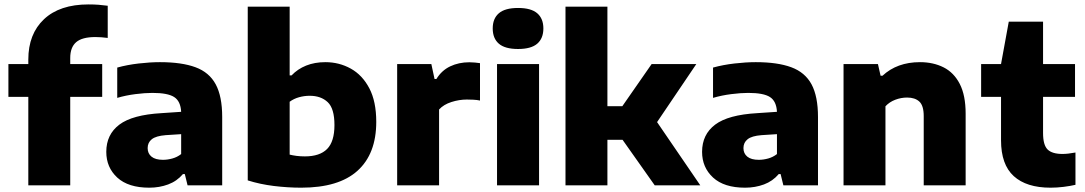

<svg xmlns="http://www.w3.org/2000/svg" viewBox="-20 -838 4905 868"><path d="M108 0V-400H18V-548.5H108V-568.5Q108 -684.5 179 -751.2Q250 -818 380 -818Q405 -818 425 -816.5Q445 -815 467 -812V-666.5Q436.5 -670.5 411 -670.5Q351 -670.5 324.2 -647.2Q297.5 -624 297.5 -576V-548.5H442V-400H297.5V0Z M655 10.5Q560 10.5 510.2 -35.2Q460.5 -81 460.5 -151.5Q460.5 -230 519.5 -274.5Q578.5 -319 710 -326.5L799 -332.5Q796.5 -380.5 767.5 -399.2Q738.5 -418 669 -418Q635.5 -418 592.2 -412.5Q549 -407 510 -395.5V-532.5Q555 -545 607 -551Q659 -557 703 -557Q801.5 -557 863.8 -534Q926 -511 955.2 -456.8Q984.5 -402.5 984.5 -309V0H828L815.5 -51H807Q780 -19 740.2 -4.2Q700.5 10.5 655 10.5ZM647.5 -168.5Q647.5 -144 665 -129.8Q682.5 -115.5 717 -115.5Q737.5 -115.5 759.2 -121.5Q781 -127.5 799 -141.5V-231.5L729 -227Q685 -223.5 666.2 -208.5Q647.5 -193.5 647.5 -168.5Z M1341.5 10.5Q1281.5 10.5 1218.2 2.8Q1155 -5 1100 -22.5V-808H1289.5V-497H1298Q1325.5 -526 1364 -541.5Q1402.5 -557 1451 -557Q1513 -557 1565.5 -528Q1618 -499 1649.5 -439.2Q1681 -379.5 1681 -287Q1681 -142.5 1596.2 -66Q1511.5 10.5 1341.5 10.5ZM1358.5 -131Q1425.5 -131 1458.8 -164.5Q1492 -198 1492 -272.5Q1492 -347.5 1461.5 -376.2Q1431 -405 1380 -405Q1356 -405 1332.2 -398.5Q1308.5 -392 1289.5 -378V-139Q1303.5 -135.5 1321 -133.2Q1338.5 -131 1358.5 -131Z M1775.5 0V-548.5H1930L1944.5 -481H1953Q1976.5 -519.5 2015.2 -538Q2054 -556.5 2102 -556.5Q2115 -556.5 2127.5 -555.2Q2140 -554 2150 -552.5V-383.5Q2136 -386.5 2120 -387.2Q2104 -388 2090.5 -388Q2056 -388 2020.8 -376.8Q1985.5 -365.5 1965 -343V0Z M2227 0V-548.5H2417V0ZM2322 -616.5Q2263 -616.5 2235.2 -640.5Q2207.5 -664.5 2207.5 -709.5Q2207.5 -754 2235.2 -778Q2263 -802 2322 -802Q2381 -802 2408.8 -778Q2436.5 -754 2436.5 -709.5Q2436.5 -664.5 2408.8 -640.5Q2381 -616.5 2322 -616.5Z M2536.5 0V-808H2726V-358H2793.5L2926 -548.5H3128L2950.5 -286L3146 0H2940L2794.5 -206H2726V0Z M3348.5 10.5Q3253.5 10.5 3203.8 -35.2Q3154 -81 3154 -151.5Q3154 -230 3213 -274.5Q3272 -319 3403.5 -326.5L3492.5 -332.5Q3490 -380.5 3461 -399.2Q3432 -418 3362.5 -418Q3329 -418 3285.8 -412.5Q3242.5 -407 3203.5 -395.5V-532.5Q3248.5 -545 3300.5 -551Q3352.5 -557 3396.5 -557Q3495 -557 3557.2 -534Q3619.5 -511 3648.8 -456.8Q3678 -402.5 3678 -309V0H3521.5L3509 -51H3500.5Q3473.5 -19 3433.8 -4.2Q3394 10.5 3348.5 10.5ZM3341 -168.5Q3341 -144 3358.5 -129.8Q3376 -115.5 3410.5 -115.5Q3431 -115.5 3452.8 -121.5Q3474.5 -127.5 3492.5 -141.5V-231.5L3422.5 -227Q3378.5 -223.5 3359.8 -208.5Q3341 -193.5 3341 -168.5Z M3793.5 0V-548.5H3949L3961 -495.5H3969.5Q4035.5 -557 4139 -557Q4199 -557 4245.8 -533.5Q4292.5 -510 4319 -458.5Q4345.5 -407 4345.5 -324V0H4156V-313Q4156 -360.5 4136.2 -378.8Q4116.5 -397 4081 -397Q4053.5 -397 4027.2 -387Q4001 -377 3983 -357.5V0Z M4729.5 10.5Q4620.5 10.5 4563 -41.8Q4505.5 -94 4505.5 -204V-400H4415.5V-548.5H4505.5L4540.5 -740H4695.5V-548.5H4840V-400H4695.5V-236.5Q4695.5 -182.5 4716 -162.2Q4736.5 -142 4783.5 -142Q4807 -142 4842 -148.5V-2.5Q4818.5 3 4788.2 6.8Q4758 10.5 4729.5 10.5Z"/></svg>

Font: Encode Sans Semi Expanded ExtraBold
Style: Regular
Weight: 800
Width: 6
Designer: Multiple Designers
Foundry: Impallari Type
Version: Version 3.000; ttfautohint (v1.8.3) -l 8 -r 50 -G 200 -x 14 